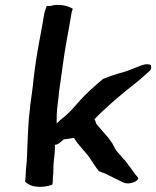

<svg xmlns="http://www.w3.org/2000/svg" viewBox="-20 -777 629 773"><path d="M115 -458C114 -443 112 -429 110 -414L105 -377C104 -366 101 -354 101 -343C93 -284 93 -237 90 -183C89 -159 89 -134 86 -110C83 -88 84 -65 81 -46C86 -40 96 -35 103 -31C130 -21 164 -24 189 -33L190 -32C194 -45 192 -54 193 -63C196 -83 194 -104 196 -122C198 -138 200 -158 201 -174V-194C216 -194 228 -210 237 -216C253 -218 264 -219 278 -222C293 -195 320 -170 338 -146C352 -126 363 -106 379 -87H381C388 -84 394 -81 402 -79C427 -66 451 -55 477 -42C498 -33 529 -44 535 -55L537 -60C523 -76 513 -92 500 -109L485 -129C480 -134 475 -139 470 -145V-146C460 -157 450 -167 443 -179L434 -196V-197C430 -202 424 -211 417 -221C403 -238 382 -261 368 -278C365 -281 367 -288 360 -297C412 -350 470 -399 529 -445C548 -460 566 -477 583 -492C592 -500 588 -510 587 -515C572 -523 553 -515 542 -511C522 -504 499 -493 478 -487C452 -480 421 -470 397 -460H396L378 -445C356 -426 328 -401 307 -378C287 -356 268 -332 245 -312C240 -307 224 -296 217 -288L208 -280C208 -303 208 -328 212 -355L216 -388C216 -399 218 -411 220 -424L233 -516C242 -586 256 -652 267 -719C268 -728 270 -734 273 -741H274C258 -752 218 -764 183 -753H168C163 -739 158 -727 156 -709C145 -641 130 -575 121 -505Z"/></svg>

Font: Hussar Pisanka
Style: SbdKur
Weight: 600
Designer: Robert Jablonski
Foundry: Cannot Into Space Fonts
Version: Version 1.070